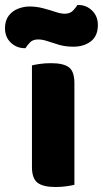

<svg xmlns="http://www.w3.org/2000/svg" viewBox="-72 -741 412 769"><path d="M56 -257H226V-1Q215 2 194.5 5Q174 8 150 8Q101 8 78.5 -9Q56 -26 56 -72ZM226 -211H56V-479Q67 -482 87.5 -485Q108 -488 132 -488Q182 -488 204 -471.5Q226 -455 226 -408ZM46 -715Q74 -715 100.5 -708Q127 -701 149.5 -693.5Q172 -686 187 -686Q209 -686 221 -699Q233 -712 238 -721H242Q274 -721 297 -698.5Q320 -676 320 -641Q320 -597 292 -575.5Q264 -554 222 -554Q190 -554 164.5 -561.5Q139 -569 118.5 -576Q98 -583 81 -583Q59 -583 47.5 -570.5Q36 -558 30 -548H27Q-5 -548 -28.5 -570Q-52 -592 -52 -628Q-52 -658 -37.5 -677.5Q-23 -697 0 -706Q23 -715 46 -715Z"/></svg>

Font: Baloo Tamma 2 ExtraBold
Style: Regular
Weight: 800
Designer: Divya Kowshik, Shuchita Grover and Ek Type
Foundry: Ek Type
Version: Version 1.700